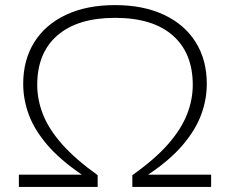

<svg xmlns="http://www.w3.org/2000/svg" viewBox="-20 -733 903 753"><path d="M54 0V-48H301Q217 -105 166.5 -163.5Q116 -222 93.5 -282Q71 -342 71 -404Q71 -498 114.5 -567.5Q158 -637 239 -675Q320 -713 431 -713Q542 -713 623 -675Q704 -637 747.5 -567.5Q791 -498 791 -404Q791 -342 768.5 -282Q746 -222 696 -163.5Q646 -105 561 -48H808V0H499V-46Q588 -109 639.5 -168Q691 -227 713.5 -284.5Q736 -342 736 -400Q736 -525 657.5 -594Q579 -663 431 -663Q285 -663 205.5 -594.5Q126 -526 126 -400Q126 -342 148.5 -284.5Q171 -227 223 -168Q275 -109 363 -46V0Z"/></svg>

Font: Nunito Sans 7pt SemiExpanded ExtraLight
Style: Regular
Weight: 250
Width: 6
Designer: Vernon Adams
Foundry: Vernon Adams
Version: Version 3.101;gftools[0.9.27]